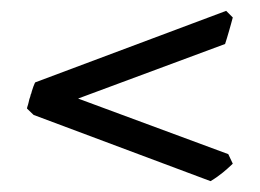

<svg xmlns="http://www.w3.org/2000/svg" viewBox="-20 -459 479 354"><path d="M409.2 -157.2Q403.8 -152.3 399.7 -148.4Q395.5 -144.5 390.9 -140.9Q386.2 -137.2 380.9 -133.3Q375.5 -129.4 368.2 -125L42 -247.1L29.8 -258.8Q29.8 -259.8 30 -260.3Q30.3 -260.7 30.3 -261.7L31.7 -266.1Q31.7 -267.1 32.7 -270L34.2 -276.4L35.6 -280.3Q36.1 -281.7 36.4 -283.4Q36.6 -285.2 37.6 -286.6L38.6 -290.5L41.5 -299.3L43.9 -305.2L44.9 -307.1L397 -439L409.2 -426.8Q407.7 -421.4 406 -415Q404.3 -408.7 402.3 -401.9Q400.4 -395 398.4 -388.7Q396.5 -382.3 395 -377.9L124 -277.3L400.9 -174.8Z"/></svg>

Font: Gentium Basic
Style: Regular
Weight: 400
Designer: J. Victor Gaultney and Annie Olsen
Foundry: SIL International
Version: Version 1.100